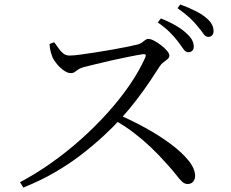

<svg xmlns="http://www.w3.org/2000/svg" viewBox="-20 -838 1040 864"><path d="M827 -603Q815 -603 805.5 -617Q796 -631 781 -651Q765 -672 744 -693Q723 -714 690 -737L704 -755Q742 -740 771 -723Q800 -706 818 -689Q837 -672 844.5 -657.5Q852 -643 852 -628Q852 -616 845 -609.5Q838 -603 827 -603ZM70 -18Q140 -55 209.5 -104Q279 -153 343 -210Q407 -267 463 -329Q519 -391 563 -455Q607 -519 634 -580Q641 -597 622 -594Q596 -590 559 -582.5Q522 -575 483.5 -566.5Q445 -558 411.5 -549.5Q378 -541 357 -536Q342 -532 333 -526Q324 -520 317 -514.5Q310 -509 298 -509Q284 -509 267 -521Q250 -533 236.5 -549.5Q223 -566 217 -578Q213 -588 208.5 -603.5Q204 -619 203 -640L224 -648Q233 -636 242.5 -622Q252 -608 264 -598Q276 -588 293 -588Q309 -588 340 -592Q371 -596 408.5 -602Q446 -608 484 -614.5Q522 -621 553 -627.5Q584 -634 600 -638Q611 -641 618.5 -646.5Q626 -652 633 -657.5Q640 -663 647 -663Q658 -663 674 -654.5Q690 -646 705.5 -634Q721 -622 731.5 -609.5Q742 -597 742 -588Q742 -579 734 -572Q726 -565 716 -558Q706 -551 699 -540Q682 -513 655.5 -473.5Q629 -434 595.5 -390Q562 -346 523 -303Q489 -266 444 -224.5Q399 -183 344.5 -141Q290 -99 225 -61.5Q160 -24 85 6ZM824 -10Q811 -10 799.5 -20.5Q788 -31 772.5 -51.5Q757 -72 730 -101Q695 -141 658.5 -175.5Q622 -210 581.5 -241Q541 -272 491 -300L511 -323Q574 -296 635.5 -262Q697 -228 747.5 -190.5Q798 -153 828 -116Q858 -79 858 -46Q858 -32 849.5 -21Q841 -10 824 -10ZM917 -672Q905 -672 895 -686.5Q885 -701 869 -720Q854 -739 833.5 -758Q813 -777 779 -801L791 -818Q829 -804 858 -789.5Q887 -775 905 -760Q925 -744 933 -729Q941 -714 941 -698Q941 -686 934.5 -679Q928 -672 917 -672Z"/></svg>

Font: Noto Serif JP ExtraLight
Style: Regular
Weight: 400
Version: Version 2.003-H1;hotconv 1.1.1;makeotfexe 2.6.0